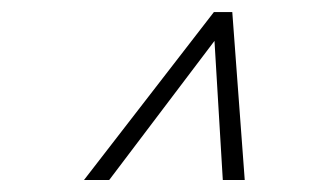

<svg xmlns="http://www.w3.org/2000/svg" viewBox="-20 -725 540 316"><path d="M346.7 -428.7 333 -657.7 159.7 -428.7H118.2L332 -705.1H362.3L382.8 -428.7Z"/></svg>

Font: Parisienne
Style: Regular
Weight: 400
Designer: Astigmatic (AOETI)
Foundry: Astigmatic (AOETI)
Version: Version 1.000